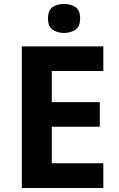

<svg xmlns="http://www.w3.org/2000/svg" viewBox="-20 -948 600 968"><path d="M501 0H90V-714H501V-590H241V-433H483V-309H241V-125H501ZM303 -928Q336 -928 360 -912.5Q384 -897 384 -855Q384 -814 360 -798Q336 -782 303 -782Q269 -782 245.5 -798Q222 -814 222 -855Q222 -897 245.5 -912.5Q269 -928 303 -928Z"/></svg>

Font: Noto Sans
Style: Bold
Weight: 700
Designer: Monotype Design Team
Foundry: Monotype Imaging Inc.
Version: Version 2.000;GOOG;noto-source:20170915:90ef993387c0; ttfaut